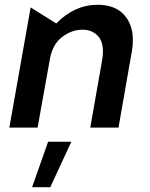

<svg xmlns="http://www.w3.org/2000/svg" viewBox="-20 -533 628 802"><path d="M535 -365Q535 -432 497 -472.5Q459 -513 388 -513Q291 -513 215 -435L108 -502L19 0H137L188 -284Q199 -348 239.5 -378.5Q280 -409 325 -409Q361 -409 385.5 -386.5Q410 -364 410 -318Q410 -302 407 -284L357 0H475L531 -320Q535 -341 535 -365ZM278 59H181L114 249H190Z"/></svg>

Font: Geom Medium
Style: Italic
Weight: 500
Italic angle: -10°
Version: Version 1.102